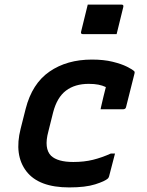

<svg xmlns="http://www.w3.org/2000/svg" viewBox="-20 -807 640 838"><path d="M381 -547Q433 -547 471.5 -537.5Q510 -528 534 -516Q558 -504 566 -496Q569 -492 567 -486L530 -339Q528 -330 516 -330H419L421 -340Q426 -362 431.5 -385Q437 -408 442 -427Q427 -434 409.5 -437.5Q392 -441 367 -441Q307 -441 268 -411.5Q229 -382 212 -317L191 -233Q171 -159 203 -127Q232 -100 300 -100Q347 -100 385.5 -109.5Q424 -119 464 -137H482Q475 -112 469 -87Q463 -62 456 -37Q454 -31 451 -28Q438 -16 395.5 -2.5Q353 11 282 11Q149 11 95 -59.5Q41 -130 70 -245L92 -332Q120 -442 196 -494.5Q272 -547 381 -547ZM363 -787H510Q521 -787 518 -776L489 -658H342Q331 -658 334 -669Z"/></svg>

Font: Recursive Mn Lnr St SmB
Style: Italic
Weight: 600
Italic angle: -15°
Monospace: yes
Version: Version 1.079;hotconv 1.0.112;makeotfexe 2.5.65598; ttfautoh